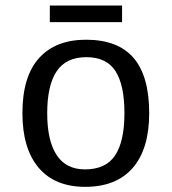

<svg xmlns="http://www.w3.org/2000/svg" viewBox="-20 -686 640 715"><path d="M535.6 -264.6Q535.6 -131.3 474.4 -60.8Q413.1 9.8 297.4 9.8Q184.1 9.8 123.8 -61.5Q63.5 -132.8 63.5 -264.6Q63.5 -400.9 125.2 -469.5Q187 -538.1 300.3 -538.1Q419.4 -538.1 477.5 -470.2Q535.6 -402.3 535.6 -264.6ZM443.4 -264.6Q443.4 -369.6 409.9 -421.4Q376.5 -473.1 301.8 -473.1Q226.1 -473.1 190.9 -420.4Q155.8 -367.7 155.8 -264.6Q155.8 -162.1 190.9 -108.6Q226.1 -55.2 296.4 -55.2Q374 -55.2 408.7 -107.4Q443.4 -159.7 443.4 -264.6ZM434.6 -603.5H165.5V-665.5H434.6Z"/></svg>

Font: Liberation Mono
Style: Regular
Weight: 400
Monospace: yes
Designer: Steve Matteson
Foundry: Ascender Corporation
Version: Version 2.1.5